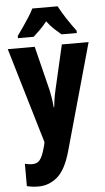

<svg xmlns="http://www.w3.org/2000/svg" viewBox="-65 -806 594 1086"><g transform="rotate(-5 232.5 -263.0)"><path d="M3 -549H156L218 -299Q230 -244 233 -199H236Q238 -220 241.5 -243Q245 -266 252 -297L310 -549H462L293 55Q264 159 216.5 199.5Q169 240 109 240Q91 240 74.5 238Q58 236 43 232V105Q63 111 83 111Q102 111 115 103.5Q128 96 138.5 75Q149 54 160 13L164 -7ZM305 -766Q322 -733 346.5 -695.5Q371 -658 400 -619V-606H313Q296 -620 274.5 -640Q253 -660 233 -687Q212 -660 190 -639Q168 -618 155 -606H66V-619Q80 -638 99 -665.5Q118 -693 135.5 -720.5Q153 -748 161 -766Z"/></g></svg>

Font: Noto Sans Gujarati ExtraCondensed ExtraBold
Style: Regular
Weight: 800
Width: 2
Designer: Jelle Bosma - Monotype Design Team, Universal Thirst
Foundry: Monotype Imaging Inc.
Version: Version 2.106; ttfautohint (v1.8.4.7-5d5b)